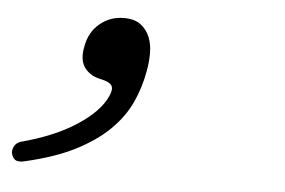

<svg xmlns="http://www.w3.org/2000/svg" viewBox="-36 -186 672 453"><g transform="rotate(5 300.0 40.5)"><path d="M37 218Q25 221 17.5 218.5Q10 216 6 205Q3 196 8 186Q13 176 24 173Q103 152 154.5 118Q206 84 222 48Q230 31 225 22.5Q220 14 201 10Q174 5 160.5 -13Q147 -31 153 -62Q159 -98 183.5 -118.5Q208 -139 241 -139Q266 -139 280.5 -128Q295 -117 302 -100Q309 -83 309 -61.5Q309 -40 305 -19Q298 21 281.5 56.5Q265 92 234 122.5Q203 153 155 177.5Q107 202 37 218Z"/></g></svg>

Font: Maple Mono NL Light
Style: Italic
Weight: 300
Italic angle: -10°
Monospace: yes
Designer: subframe7536
Version: Version 7.000